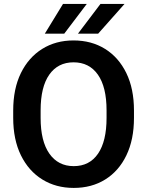

<svg xmlns="http://www.w3.org/2000/svg" viewBox="-20 -921 729 951"><path d="M643.6 -373.5V-336.9Q643.6 -229.5 606 -151.6Q568.4 -73.7 501.2 -32Q434.1 9.8 345.2 9.8Q257.3 9.8 189.7 -32Q122.1 -73.7 83.7 -151.6Q45.4 -229.5 45.4 -336.9V-373.5Q45.4 -481.4 83.5 -559.1Q121.6 -636.7 189 -678.7Q256.3 -720.7 344.2 -720.7Q433.1 -720.7 500.5 -678.7Q567.9 -636.7 605.7 -559.1Q643.6 -481.4 643.6 -373.5ZM507.8 -336.9V-374.5Q507.8 -490.2 464.8 -551.3Q421.9 -612.3 344.2 -612.3Q267.1 -612.3 224.1 -551.3Q181.2 -490.2 181.2 -374.5V-336.9Q181.2 -221.7 224.6 -159.9Q268.1 -98.1 345.2 -98.1Q423.3 -98.1 465.6 -159.9Q507.8 -221.7 507.8 -336.9ZM366.2 -754.4 477.5 -901.4H596.7L466.3 -754.4ZM202.1 -754.4 292 -901.4H409.7L298.3 -754.4Z"/></svg>

Font: Vazirmatn FD SemiBold
Style: Regular
Weight: 600
Designer: Saber Rastikerdar
Foundry: Saber Rastikerdar
Version: Version 33.001